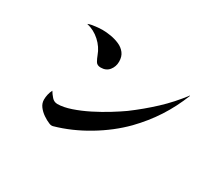

<svg xmlns="http://www.w3.org/2000/svg" viewBox="-114 -890 1227 1086"><g transform="rotate(30 500.0 -347.5)"><path d="M899 -578Q864 -490 815.5 -415Q767 -340 701 -272Q624 -194 522 -133Q420 -72 313 -42Q311 -41 306 -41Q296 -41 288 -45Q268 -53 246 -68Q224 -83 209 -103Q194 -123 194 -147Q194 -164 198 -181.5Q202 -199 210 -214Q220 -197 235 -180Q250 -163 272 -163Q310 -163 360 -180Q410 -197 461.5 -223Q513 -249 559 -277.5Q605 -306 636 -328Q710 -383 776 -444.5Q842 -506 897 -579ZM455 -545Q455 -512 435.5 -488Q416 -464 381 -464Q357 -464 347.5 -480.5Q338 -497 331 -516Q315 -561 277.5 -595Q240 -629 192 -640Q202 -645 219.5 -648Q237 -651 255 -652.5Q273 -654 284 -654Q310 -654 339.5 -649Q369 -644 395.5 -632.5Q422 -621 438.5 -599.5Q455 -578 455 -545Z"/></g></svg>

Font: Kaisei Tokumin Medium
Style: Regular
Weight: 500
Designer: Font-Kai, 金井和夫
Foundry: KAZUO KANAI
Version: Version 5.003